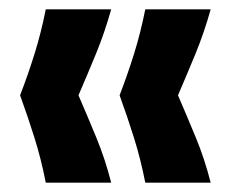

<svg xmlns="http://www.w3.org/2000/svg" viewBox="-20 -477 499 411"><path d="M78 -86Q68 -137 53.5 -183Q39 -229 23 -273Q40 -317 54 -362Q68 -407 78 -457H218Q204 -407 185.5 -362Q167 -317 148 -273Q167 -229 186 -183Q205 -137 218 -86ZM291 -86Q281 -137 266.5 -183Q252 -229 236 -273Q253 -317 267 -362Q281 -407 291 -457H431Q417 -407 398.5 -362Q380 -317 361 -273Q380 -229 399 -183Q418 -137 431 -86Z"/></svg>

Font: Bricolage Grotesque 18pt
Style: Bold
Weight: 700
Designer: Mathieu Triay
Foundry: Atelier Triay
Version: Version 1.000;gftools[0.9.30]